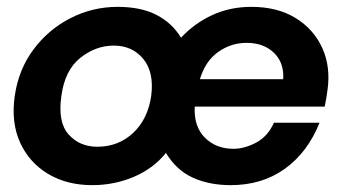

<svg xmlns="http://www.w3.org/2000/svg" viewBox="-20 -528 1000 560"><path d="M249 12Q175 12 120 -21Q65 -54 38.5 -112.5Q12 -171 23 -248Q34 -325 77.5 -383.5Q121 -442 185.5 -475Q250 -508 323 -508Q391 -508 436.5 -484.5Q482 -461 508 -418Q547 -460 599 -484Q651 -508 713 -508Q789 -508 842 -475.5Q895 -443 920 -388Q945 -333 935 -264Q932 -241 927 -217H548Q545 -159 577.5 -126.5Q610 -94 661 -94Q693 -94 727 -112Q761 -130 779 -170H912Q877 -83 810.5 -35.5Q744 12 653 12Q590 12 542 -10Q494 -32 464 -82Q428 -37 371 -12.5Q314 12 249 12ZM563 -297H806Q809 -345 779 -374Q749 -403 699 -403Q654 -403 616.5 -376.5Q579 -350 563 -297ZM264 -100Q325 -100 368 -140Q411 -180 421 -248Q430 -317 398 -356Q366 -395 312 -395Q259 -395 214 -359Q169 -323 159 -248Q148 -172 180 -136Q212 -100 264 -100Z"/></svg>

Font: Host Grotesk
Style: Bold Italic
Weight: 700
Italic angle: -8°
Designer: Doğukan Karapınar
Foundry: Element Type
Version: Version 1.003; ttfautohint (v1.8.4.7-5d5b)